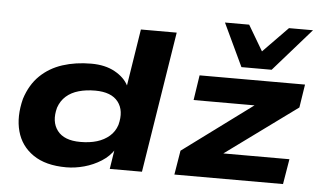

<svg xmlns="http://www.w3.org/2000/svg" viewBox="-53 -861 1584 956"><g transform="rotate(5 739.0 -382.5)"><path d="M309 11Q206 11 143.5 -32Q81 -75 61.5 -147.5Q42 -220 65 -310Q88 -382 134.5 -427Q181 -472 246 -493Q311 -514 389 -514Q459 -514 507.5 -487Q556 -460 576 -420H575L620 -705H799L687 0H526L542 -102H547Q523 -64 483.5 -39Q444 -14 398.5 -1.5Q353 11 309 11ZM368 -121Q415 -121 451 -132Q487 -143 513 -165.5Q539 -188 550 -222Q569 -294 535 -338Q501 -382 420 -382Q375 -382 338 -371.5Q301 -361 275.5 -338.5Q250 -316 238 -281Q219 -210 253 -165.5Q287 -121 368 -121ZM849 0 869 -121 1272 -419 1252 -378H912L931 -503H1458L1440 -387L1032 -89L1053 -126H1413L1392 0ZM1135 -562 1034 -776H1155L1230 -649L1354 -776H1474L1286 -562Z"/></g></svg>

Font: Nunito Sans 7pt Expanded ExtraBold
Style: Italic
Weight: 800
Width: 7
Italic angle: -9°
Designer: Vernon Adams
Foundry: Vernon Adams
Version: Version 3.101;gftools[0.9.27]